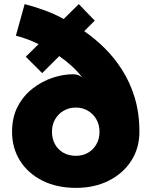

<svg xmlns="http://www.w3.org/2000/svg" viewBox="-20 -895 748 931"><path d="M348.5 16Q255.5 16 185.8 -19Q116 -54 77.2 -115.5Q38.5 -177 38.5 -256Q38.5 -327 66.2 -379.2Q94 -431.5 138.5 -466Q183 -500.5 234.8 -517.8Q286.5 -535 335 -535Q349.5 -535 362 -529.8Q374.5 -524.5 382 -515.5Q357 -548.5 327.5 -575Q298 -601.5 267.5 -623L184.5 -540.5L105 -620L167 -681Q136 -696.5 106.5 -706.8Q77 -717 57 -722L99.5 -875Q140 -865 190.5 -847Q241 -829 289 -803L362 -875L439.5 -795L388.5 -744Q439 -709 486.5 -662.5Q534 -616 572.2 -556Q610.5 -496 633.2 -421.5Q656 -347 656 -256Q656 -177 616.5 -115.5Q577 -54 507.5 -19Q438 16 348.5 16ZM348 -139.5Q381 -139.5 407 -154.5Q433 -169.5 447.8 -196Q462.5 -222.5 462.5 -256Q462.5 -290.5 447 -317Q431.5 -343.5 405.5 -358.5Q379.5 -373.5 348 -373.5Q315.5 -373.5 289.2 -358.5Q263 -343.5 247.5 -317Q232 -290.5 232 -256Q232 -222.5 246.5 -196Q261 -169.5 287 -154.5Q313 -139.5 348 -139.5Z"/></svg>

Font: Spartan Thin ExtraBold
Style: Regular
Weight: 800
Version: Version 1.004